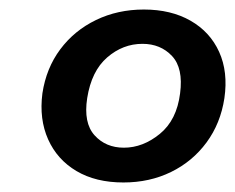

<svg xmlns="http://www.w3.org/2000/svg" viewBox="-20 -732 493 403"><path d="M239 -349Q181 -349 140.5 -373Q100 -397 81 -439.5Q62 -482 69 -536Q77 -589 106.5 -628.5Q136 -668 181.5 -690Q227 -712 282 -712Q339 -712 380 -688.5Q421 -665 440 -623Q459 -581 451 -526Q443 -473 413.5 -433Q384 -393 339 -371Q294 -349 239 -349ZM240 -422Q280 -422 315.5 -451Q351 -480 358 -536Q365 -589 341 -614.5Q317 -640 279 -640Q238 -640 205 -611.5Q172 -583 163 -526Q155 -474 178.5 -448Q202 -422 240 -422Z"/></svg>

Font: Host Grotesk Light SemiBold
Style: Italic
Weight: 600
Italic angle: -8°
Version: Version 1.003